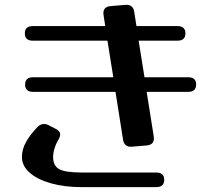

<svg xmlns="http://www.w3.org/2000/svg" viewBox="-20 -742 865 788"><path d="M611 -182Q616 -148 582 -145L522 -140Q490 -137 485 -169L454 -365H116Q83 -365 83 -395Q83 -425 116 -425H445L421 -575H115Q82 -575 82 -605Q82 -635 115 -635H412L405 -680Q400 -714 434 -717L494 -722Q526 -725 531 -693L540 -635H708Q741 -635 741 -605Q741 -575 708 -575H549L573 -425H752Q785 -425 785 -395Q785 -365 752 -365H582ZM621 -34Q654 -34 654 -4Q654 26 621 26H315Q245 26 189.5 10.5Q134 -5 102 -33Q70 -61 70 -98Q70 -129 87 -159.5Q104 -190 134 -221Q146 -233 160 -233Q171 -233 180 -228L209 -213Q227 -204 227 -190Q227 -181 220 -169Q210 -153 204 -133.5Q198 -114 198 -98Q198 -62 222.5 -48Q247 -34 315 -34Z"/></svg>

Font: Yusei Magic
Style: Regular
Weight: 400
Designer: Tanukizamurai
Foundry: Yusei Magic Project
Version: Version 1.200